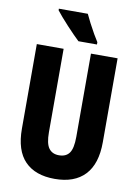

<svg xmlns="http://www.w3.org/2000/svg" viewBox="-100 -996 775 1072"><g transform="rotate(10 287.0 -460.0)"><path d="M516 -238Q516 -115 457 -52.5Q398 10 286 10Q176 10 117 -50.5Q58 -111 58 -235V-714H210V-241Q210 -177 229.5 -150.5Q249 -124 287 -124Q327 -124 346 -150.5Q365 -177 365 -242V-714H516ZM309 -930Q318 -910 333 -881Q348 -852 363.5 -825Q379 -798 389 -783V-770H284Q272 -781 252.5 -801Q233 -821 212 -843.5Q191 -866 173 -887Q155 -908 145 -921V-930Z"/></g></svg>

Font: Noto Sans Arabic ExtCond ExtBd
Style: Regular
Weight: 800
Width: 2
Designer: Monotype Design Team, Nadine Chahine, Nizar Qandah and Khaled Hosny
Foundry: Monotype Imaging Inc.
Version: Version 2.012; ttfautohint (v1.8.4.7-5d5b)